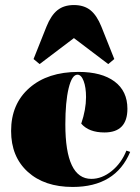

<svg xmlns="http://www.w3.org/2000/svg" viewBox="-20 -729 554 761"><path d="M137 -475 113 -495 164 -623Q182 -668 207.5 -688.5Q233 -709 273 -709Q313 -709 338.5 -688.5Q364 -668 382 -623L433 -495L409 -475L273 -578ZM268 12Q156 12 90 -48Q24 -108 24 -210Q24 -317 96.5 -380.5Q169 -444 291 -444Q383 -444 434 -406Q485 -368 485 -298Q485 -204 394 -204Q332 -204 302 -239Q321 -295 321 -344Q321 -383 311.5 -408Q302 -433 287 -433Q265 -433 252 -379Q239 -325 239 -236Q239 -20 342 -20Q384 -20 422.5 -51Q461 -82 481 -132L496 -127Q438 12 268 12Z"/></svg>

Font: Arapey Black-Display
Style: Regular
Weight: 900
Designer: Eduardo Rodriguez Tunni
Foundry: Eduardo Rodriguez Tunni
Version: Version 4.000